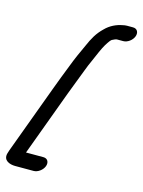

<svg xmlns="http://www.w3.org/2000/svg" viewBox="-149 -842 801 1079"><g transform="rotate(15 251.5 -303.0)"><path d="M486.9 -765H451.9C443.7 -765 436 -763.8 426 -761.4C394 -755.7 357.1 -739.1 329.6 -710.5C294.9 -677.3 275.9 -642.8 255.1 -595C236.9 -556.3 214.4 -506.5 198 -462.4C180.6 -419 157 -357 139.6 -310L-5.3 82C-7.7 88.4 -9.8 95.2 -11.8 102.5C-23.3 145.2 17.2 159 48.2 159H156.2C180.5 159 207.5 139.3 216.5 115C225 92 215.2 70 189.1 70H88.1L228.6 -310C238 -335.4 247.7 -360.8 258.7 -388.7C269.1 -416.7 277.8 -439.5 286.7 -461.6C294.5 -482.6 302.4 -501.7 312.7 -524.1C328.6 -561 346.6 -603.7 360.8 -627.3C374.9 -650.7 385.7 -663.6 389.9 -665.5C404.2 -672.8 411.6 -676 419 -676H454C478.3 -676 505.3 -695.7 514.2 -720C522.8 -743 512.9 -765 486.9 -765Z"/></g></svg>

Font: Just Breathe
Style: BdObl7
Weight: 400
Foundry: Cannot Into Space Fonts
Version: Version 0.72